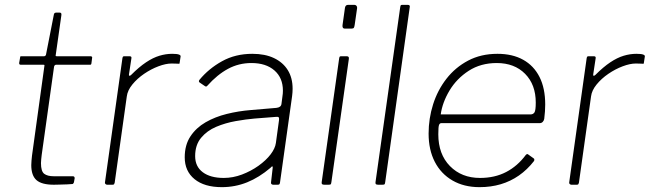

<svg xmlns="http://www.w3.org/2000/svg" viewBox="-20 -762 2680 792"><path d="M202 0Q152 0 130.5 -19Q109 -38 109 -81Q109 -90 110 -100Q111 -110 112 -120L163 -489Q164 -493 163 -494Q162 -495 158 -495H65Q59 -495 59 -502L63 -525Q63 -528 64 -529Q65 -530 68 -530H162Q165 -530 167.5 -532.5Q170 -535 170 -538L202 -701Q203 -710 212 -710H226Q231 -710 232.5 -707Q234 -704 233 -698L210 -536Q209 -532 210 -531Q211 -530 215 -530H354Q357 -530 359 -528Q361 -526 360 -523L357 -500Q356 -497 355.5 -496Q355 -495 351 -495H212Q205 -495 203 -487L152 -123Q151 -113 150 -105Q149 -97 149 -89Q149 -55 162.5 -45Q176 -35 201 -35H280Q284 -35 286 -33Q288 -31 288 -27L285 -10Q284 -6 280 -3Q273 -2 257 -1.5Q241 -1 225 -0.5Q209 0 202 0Z M422 0Q418 0 415 -3Q412 -6 413 -10L485 -522Q486 -527 487.5 -528.5Q489 -530 493 -530H514Q519 -530 521 -528Q523 -526 522 -521L512 -455Q511 -450 514 -449.5Q517 -449 521 -453Q554 -486 582.5 -505Q611 -524 637.5 -532Q664 -540 690 -540Q710 -540 718 -537Q726 -534 725 -529L721 -503Q721 -501 720.5 -500Q720 -499 718 -499Q714 -499 707 -499.5Q700 -500 688 -500Q664 -500 633.5 -488.5Q603 -477 574.5 -457.5Q546 -438 526 -413.5Q506 -389 503 -364L453 -8Q452 -4 450.5 -2Q449 0 444 0H422Z M1096 -70Q1049 -30 999.5 -10Q950 10 895 10Q823 10 782.5 -23Q742 -56 742 -113Q742 -164 765.5 -199.5Q789 -235 828 -257.5Q867 -280 915.5 -292Q964 -304 1014 -308L1120 -317Q1139 -319 1141 -333L1145 -364Q1146 -370 1146.5 -376Q1147 -382 1147 -388Q1147 -441 1112 -471.5Q1077 -502 1017 -502Q965 -502 920.5 -478Q876 -454 835 -408Q832 -405 830 -405Q828 -405 825 -407L803 -422Q801 -424 800.5 -426.5Q800 -429 803 -433Q841 -479 896 -509.5Q951 -540 1021 -540Q1073 -540 1110 -522.5Q1147 -505 1167 -473Q1187 -441 1187 -396Q1187 -389 1186.5 -381.5Q1186 -374 1185 -366L1135 -9Q1134 -3 1132 -1.5Q1130 0 1125 0H1107Q1103 0 1100 -2.5Q1097 -5 1098 -10L1105 -71Q1105 -81 1096 -70ZM1131 -267Q1132 -275 1129.5 -278Q1127 -281 1120 -280L1030 -273Q995 -270 952.5 -262.5Q910 -255 872 -239Q834 -223 809.5 -193.5Q785 -164 785 -118Q785 -75 816.5 -51.5Q848 -28 903 -28Q941 -28 978 -42Q1015 -56 1046 -78Q1078 -101 1096.5 -125.5Q1115 -150 1118 -172Z M1347 -11Q1346 -4 1344.5 -2Q1343 0 1335 0H1318Q1311 0 1308.5 -2.5Q1306 -5 1307 -11L1379 -521Q1380 -527 1381.5 -528.5Q1383 -530 1388 -530H1410Q1415 -530 1417.5 -527.5Q1420 -525 1419 -519ZM1443 -659Q1442 -652 1440 -648Q1438 -644 1430 -644H1403Q1396 -644 1394 -648.5Q1392 -653 1393 -659L1403 -730Q1405 -742 1416 -742H1442Q1447 -742 1450.5 -738Q1454 -734 1453 -728Z M1569 -11Q1568 -4 1566.5 -2Q1565 0 1557 0H1540Q1533 0 1530.5 -2.5Q1528 -5 1529 -11L1631 -733Q1632 -739 1633.5 -740.5Q1635 -742 1640 -742H1662Q1673 -742 1670 -731Z M1958 10Q1894 10 1846.5 -17.5Q1799 -45 1773.5 -94.5Q1748 -144 1748 -211Q1748 -273 1766.5 -331.5Q1785 -390 1821.5 -437Q1858 -484 1911 -512Q1964 -540 2032 -540Q2094 -540 2138 -515.5Q2182 -491 2205.5 -444.5Q2229 -398 2229 -331Q2229 -317 2228 -302.5Q2227 -288 2225 -272Q2224 -265 2219 -259.5Q2214 -254 2206 -254H1800Q1794 -254 1791 -246.5Q1788 -239 1788 -208Q1788 -126 1836 -77Q1884 -28 1960 -28Q2021 -28 2068 -52.5Q2115 -77 2149 -123Q2153 -127 2155.5 -126.5Q2158 -126 2160 -124L2181 -109Q2186 -106 2183 -98Q2155 -62 2120.5 -38Q2086 -14 2045.5 -2Q2005 10 1958 10ZM2168 -290Q2179 -290 2184.5 -298Q2190 -306 2190 -339Q2190 -413 2146 -457.5Q2102 -502 2029 -502Q1963 -502 1913.5 -470Q1864 -438 1834.5 -389Q1805 -340 1798 -290Z M2337 0Q2333 0 2330 -3Q2327 -6 2328 -10L2400 -522Q2401 -527 2402.5 -528.5Q2404 -530 2408 -530H2429Q2434 -530 2436 -528Q2438 -526 2437 -521L2427 -455Q2426 -450 2429 -449.5Q2432 -449 2436 -453Q2469 -486 2497.5 -505Q2526 -524 2552.5 -532Q2579 -540 2605 -540Q2625 -540 2633 -537Q2641 -534 2640 -529L2636 -503Q2636 -501 2635.5 -500Q2635 -499 2633 -499Q2629 -499 2622 -499.5Q2615 -500 2603 -500Q2579 -500 2548.5 -488.5Q2518 -477 2489.5 -457.5Q2461 -438 2441 -413.5Q2421 -389 2418 -364L2368 -8Q2367 -4 2365.5 -2Q2364 0 2359 0H2337Z"/></svg>

Font: Libre Franklin Thin
Style: Italic
Weight: 100
Italic angle: -8°
Designer: Pablo Impallari, Rodrigo Fuenzalida, Nhung Nguyen
Foundry: Impallari Type
Version: Version 3.000